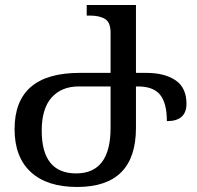

<svg xmlns="http://www.w3.org/2000/svg" viewBox="-20 -734 782 764"><path d="M287 10Q521 10 521 -225V-390H529Q590 -390 617 -357Q644 -324 644 -252Q722 -252 722 -321Q722 -385 678.5 -414.5Q635 -444 562 -444H521V-714H325V-672H338Q376 -672 398 -658.5Q420 -645 420 -604V-444H297Q38 -444 38 -220Q38 -109 102.5 -49.5Q167 10 287 10ZM283 -44Q146 -44 146 -214Q146 -302 185.5 -346Q225 -390 293 -390H420V-225Q420 -44 283 -44Z"/></svg>

Font: Noto Serif Georgian
Style: Regular
Weight: 400
Designer: Monotype Design Team
Foundry: Monotype Imaging Inc.
Version: Version 1.901